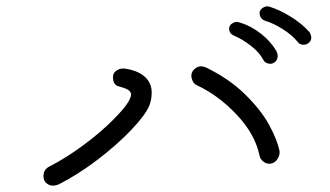

<svg xmlns="http://www.w3.org/2000/svg" viewBox="-20 -763 1040 605"><path d="M798 -272Q784 -340 726 -401.5Q668 -463 601 -494Q592 -498 587.5 -507Q583 -516 583 -525Q583 -536 592.5 -545Q602 -554 613 -554Q622 -554 632 -549Q703 -514 752.5 -465.5Q802 -417 828 -369.5Q854 -322 861 -286V-281Q860 -268 851 -257.5Q842 -247 828 -247Q818 -247 809 -254.5Q800 -262 798 -272ZM117 -208Q117 -230 137 -239Q191 -267 244 -306.5Q297 -346 335 -384Q373 -422 385 -443Q393 -457 393 -466Q392 -475 382.5 -480.5Q373 -486 354 -491Q336 -495 336 -521Q336 -532 345.5 -539.5Q355 -547 367 -547Q376 -547 379 -546Q418 -539 438 -519.5Q458 -500 458 -472Q458 -448 450 -429Q437 -399 392.5 -352.5Q348 -306 287 -259.5Q226 -213 165 -182Q155 -178 148 -178Q135 -178 126 -186Q117 -194 117 -208ZM918 -631Q900 -653 870.5 -671.5Q841 -690 817 -697Q798 -703 798 -723Q798 -730 805 -736Q812 -742 821 -743Q827 -743 829 -742Q861 -732 896 -710.5Q931 -689 955 -662Q959 -657 961 -646Q961 -635 953.5 -628.5Q946 -622 937 -622Q924 -622 918 -631ZM809 -576Q797 -598 771.5 -618Q746 -638 721 -649Q711 -653 706.5 -658.5Q702 -664 702 -674Q702 -682 710 -688Q718 -694 727 -694Q730 -694 739 -691Q771 -681 802 -657Q833 -633 851 -602Q855 -594 855 -587Q855 -576 848 -569Q841 -562 831 -562Q824 -562 818 -565.5Q812 -569 809 -576Z"/></svg>

Font: Tsukimi Rounded
Style: Regular
Weight: 400
Designer: Takashi Funayama
Foundry: Takashi Funayama
Version: Version 1.032; ttfautohint (v1.8.3)